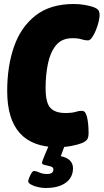

<svg xmlns="http://www.w3.org/2000/svg" viewBox="-20 -728 518 960"><path d="M269 8Q16 8 16 -273Q16 -398 50.5 -496Q85 -594 158.5 -651Q232 -708 349 -708Q379 -708 405.5 -703Q432 -698 446 -693Q465 -686 471.5 -677.5Q478 -669 478 -652Q478 -640 473 -619Q468 -598 459.5 -577Q451 -556 440.5 -541Q430 -526 420 -526Q404 -526 387.5 -531.5Q371 -537 342 -537Q289 -537 260 -501.5Q231 -466 219.5 -409Q208 -352 208 -288Q208 -214 232 -188.5Q256 -163 306 -163Q341 -163 357.5 -168.5Q374 -174 390 -174Q402 -174 408.5 -161Q415 -148 418 -129Q421 -110 422 -92Q423 -74 423 -64Q423 -39 414.5 -29Q406 -19 388 -12Q371 -5 338 1.5Q305 8 269 8ZM208 212Q190 212 170 207.5Q150 203 135.5 195Q121 187 121 179Q121 173 126 160.5Q131 148 137.5 137.5Q144 127 150 127Q161 127 177 134.5Q193 142 216 142Q247 142 247 119Q247 108 233 104Q219 100 204.5 97Q190 94 190 86Q190 83 192.5 75.5Q195 68 203.5 48Q212 28 228 -10H307L284 53Q312 58 328.5 73.5Q345 89 345 113Q345 159 309 185.5Q273 212 208 212Z"/></svg>

Font: Asap Condensed Condensed Black
Style: Italic
Weight: 900
Width: 3
Italic angle: -6°
Designer: Pablo Cosgaya
Foundry: Omnibus-Type
Version: Version 3.001; ttfautohint (v1.8.4.7-5d5b)